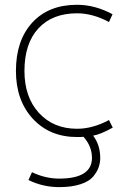

<svg xmlns="http://www.w3.org/2000/svg" viewBox="-20 -555 546 794"><path d="M430.7 -58.6 446.3 -27.3Q395.5 1 365.2 5.9Q394.5 44.9 394.5 98.6Q394.5 117.2 388.2 136.2Q381.8 155.3 365.2 175.3Q348.6 195.3 312.5 207Q276.4 218.8 224.6 218.8Q157.2 218.8 97.7 189.5L112.3 157.2Q168 183.6 224.6 183.6Q359.4 183.6 360.4 98.6Q360.4 49.8 325.2 10.7Q318.4 11.7 298.8 11.7Q185.5 11.7 115.7 -64Q45.9 -139.6 45.9 -261.7Q45.9 -387.7 113.3 -461.4Q180.7 -535.2 298.8 -535.2Q373 -535.2 445.3 -496.1L430.7 -463.9Q363.3 -500 298.8 -500Q196.3 -500 138.7 -437.5Q81.1 -375 81.1 -261.7Q81.1 -153.3 141.1 -87.9Q201.2 -22.5 298.8 -22.5Q363.3 -22.5 430.7 -58.6Z"/></svg>

Font: Gen Shin Gothic ExtraLight
Style: Regular
Weight: 100
Designer: [Source Han Sans]
Ryoko NISHIZUKA  (kana & ideographs); Paul D. Hunt (Latin, Greek & Cyrillic); Wenlong ZHANG  (bopomofo
Version: Version 1.002.20150607